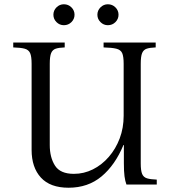

<svg xmlns="http://www.w3.org/2000/svg" viewBox="-20 -864 814 899"><path d="M301 15Q215 15 171.5 -32.5Q128 -80 128 -162V-565Q128 -600 121 -615.5Q114 -631 95.5 -636Q77 -641 42 -642V-665H283V-642Q256 -641 241 -636Q226 -631 219.5 -615.5Q213 -600 213 -565V-185Q213 -127 237.5 -88.5Q262 -50 326 -50Q373 -50 415 -71Q457 -92 489.5 -129.5Q522 -167 540.5 -216Q559 -265 559 -322V-565Q559 -600 552 -615.5Q545 -631 524.5 -636Q504 -641 465 -642V-665H709V-642Q682 -641 667 -636Q652 -631 645.5 -615.5Q639 -600 639 -565V-99Q639 -65 645.5 -49.5Q652 -34 668.5 -29Q685 -24 714 -23V0H572Q566 -16 563 -38.5Q560 -61 560 -100V-185H558Q519 -91 455.5 -38Q392 15 301 15ZM279 -746Q259 -746 244.5 -760.5Q230 -775 230 -795Q230 -815 244.5 -829.5Q259 -844 279 -844Q300 -844 314.5 -829.5Q329 -815 329 -795Q329 -775 314.5 -760.5Q300 -746 279 -746ZM485 -746Q465 -746 450.5 -760.5Q436 -775 436 -795Q436 -815 450.5 -829.5Q465 -844 485 -844Q506 -844 520.5 -829.5Q535 -815 535 -795Q535 -775 520.5 -760.5Q506 -746 485 -746Z"/></svg>

Font: Bona Nova
Style: Regular
Weight: 400
Designer: Mateusz Machalski
Foundry: Capitalics
Version: Version 4.001; ttfautohint (v1.8.3)